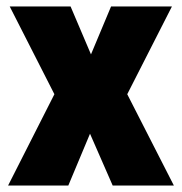

<svg xmlns="http://www.w3.org/2000/svg" viewBox="-20 -624 562 593"><path d="M148 -333 10 -604H198L261 -456L323 -604H511L373 -333L517 -51H328L258 -211L191 -51H5Z"/></svg>

Font: Noto Sans Tamil UI Condensed Black
Style: Regular
Weight: 900
Width: 3
Designer: Jelle Bosma - Monotype Design Team
Foundry: Monotype Imaging Inc.
Version: Version 2.004; ttfautohint (v1.8.4.7-5d5b)